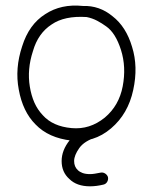

<svg xmlns="http://www.w3.org/2000/svg" viewBox="-20 -500 540 676"><path d="M272 -479Q330 -481 376 -443Q424 -406 445 -335Q467 -265 449 -183Q431 -99 371 -48Q310 4 232 -5Q151 -14 105 -62Q60 -107 46 -185Q32 -259 58 -337Q82 -414 139 -450Q195 -487 272 -479ZM285 -440Q207 -445 162 -414Q114 -383 96 -320Q75 -256 85 -195Q90 -164 101 -139Q112 -114 131 -94Q166 -55 232 -49Q296 -43 349 -86Q399 -128 412 -196Q425 -264 406 -324Q387 -384 354 -407Q339 -418 322 -427Q305 -436 285 -440ZM307 -58Q315 -61 323 -56.5Q331 -52 334 -44Q337 -35 332.5 -27Q328 -19 320 -17Q277 -4 259 21.5Q241 47 241 67Q241 87 254 99Q260 105 270.5 109Q281 113 297 113Q305 113 314 111.5Q323 110 333 108Q342 106 349.5 110.5Q357 115 360 123Q362 132 357.5 140Q353 148 344 150Q319 156 297 156Q250 156 224 130Q197 106 197 67Q197 29 225.5 -6.5Q254 -42 307 -58Z"/></svg>

Font: Yomogi
Style: Regular
Weight: 400
Designer: satsuyako
Foundry: satsuyako
Version: Version 3.100